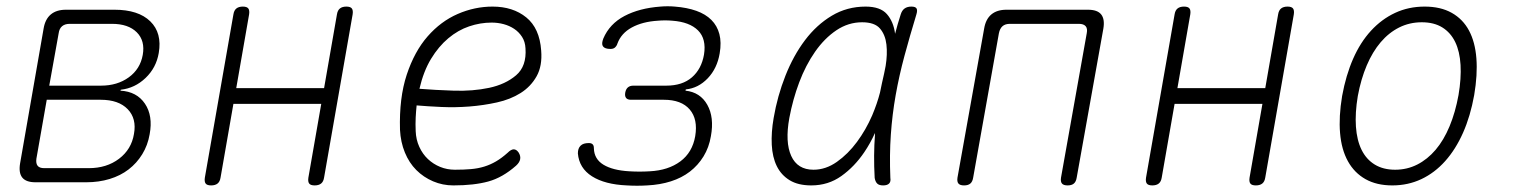

<svg xmlns="http://www.w3.org/2000/svg" viewBox="-20 -581 4840 612"><path d="M93 0Q63 0 51 -15Q39 -30 44 -60L119 -490Q124 -520 142 -535Q160 -550 190 -550H345Q421 -550 459 -513Q497 -476 486 -412Q478 -365 444 -332.5Q410 -300 365 -295L364 -292Q416 -289 442 -250.5Q468 -212 457 -153Q451 -118 433.5 -89.5Q416 -61 390 -41Q364 -21 329.5 -10.5Q295 0 255 0ZM129 -263 96 -75Q94 -60 100 -52.5Q106 -45 121 -45H263Q320 -45 359.5 -75Q399 -105 407 -154Q416 -203 387 -233Q358 -263 301 -263ZM202 -505Q187 -505 178 -497.5Q169 -490 167 -475L137 -308H302Q354 -308 390.5 -334.5Q427 -361 435 -406Q443 -451 416 -478Q389 -505 337 -505Z M653 10Q640 10 635.5 4Q631 -2 633 -15L724 -535Q726 -548 733.5 -554Q741 -560 754 -560Q767 -560 771.5 -554Q776 -548 774 -535L733 -300H1013L1054 -535Q1056 -548 1063.5 -554Q1071 -560 1084 -560Q1097 -560 1101.5 -554Q1106 -548 1104 -535L1013 -15Q1011 -2 1003.5 4Q996 10 983 10Q970 10 965.5 4Q961 -2 963 -15L1004 -250H724L683 -15Q681 -2 673.5 4Q666 10 653 10Z M1633 -95Q1640 -84 1638 -73.5Q1636 -63 1625 -53Q1582 -15 1536.5 -2.5Q1491 10 1425 10Q1391 10 1360.5 -3Q1330 -16 1307 -39Q1284 -62 1270.5 -95Q1257 -128 1255 -167Q1252 -269 1276.5 -343Q1301 -417 1343 -465Q1385 -513 1439 -536.5Q1493 -560 1550 -560Q1615 -560 1657.5 -525.5Q1700 -491 1705 -420Q1709 -371 1690.5 -338Q1672 -305 1639.5 -284.5Q1607 -264 1564 -254.5Q1521 -245 1476 -241.5Q1431 -238 1387 -240Q1343 -242 1308 -245Q1306 -226 1305 -206Q1304 -186 1305 -163Q1306 -136 1316.5 -113Q1327 -90 1344 -74Q1361 -58 1383 -49Q1405 -40 1430 -40Q1459 -40 1481.5 -42Q1504 -44 1523.5 -50Q1543 -56 1561 -66.5Q1579 -77 1598 -94Q1609 -105 1617.5 -105Q1626 -105 1633 -95ZM1317 -298Q1366 -294 1426.5 -292Q1487 -290 1539 -301Q1591 -312 1625 -341Q1659 -370 1655 -427Q1654 -448 1644 -463.5Q1634 -479 1619 -489Q1604 -499 1585.5 -504Q1567 -509 1547 -509Q1511 -509 1475.5 -497Q1440 -485 1409 -459Q1378 -433 1354 -393.5Q1330 -354 1317 -298Z M1903 -458Q1923 -505 1970.5 -530Q2018 -555 2085 -560Q2096 -561 2108 -561Q2120 -561 2131 -560Q2170 -557 2199.5 -546.5Q2229 -536 2247.5 -517.5Q2266 -499 2273 -472.5Q2280 -446 2274 -411Q2266 -363 2236 -331.5Q2206 -300 2166 -296L2165 -292Q2212 -287 2234.5 -247Q2257 -207 2246 -147Q2240 -111 2222.5 -82.5Q2205 -54 2179 -34Q2153 -14 2118.5 -3Q2084 8 2043 10Q2027 11 2010.5 11Q1994 11 1978 10Q1908 7 1867 -19Q1826 -45 1822 -92Q1822 -100 1824 -106Q1826 -112 1830.5 -116.5Q1835 -121 1841.5 -123Q1848 -125 1857 -125Q1861 -125 1864 -124Q1867 -123 1869 -121Q1871 -119 1872 -116Q1873 -113 1873 -108Q1874 -74 1903.5 -56Q1933 -38 1986 -35Q2002 -34 2018.5 -34Q2035 -34 2051 -35Q2110 -38 2148.5 -66.5Q2187 -95 2196 -147Q2205 -201 2178.5 -232Q2152 -263 2096 -263H1991Q1980 -263 1975.5 -269Q1971 -275 1973 -286Q1975 -297 1981.5 -302.5Q1988 -308 1999 -308H2104Q2155 -308 2185.5 -334.5Q2216 -361 2224 -407Q2232 -457 2205 -484Q2178 -511 2123 -515Q2112 -516 2100 -516Q2088 -516 2077 -515Q2028 -512 1994 -493.5Q1960 -475 1948 -442Q1947 -438 1944.5 -434.5Q1942 -431 1939.5 -429Q1937 -427 1933.5 -426Q1930 -425 1926 -425Q1917 -425 1911 -427Q1905 -429 1902 -433.5Q1899 -438 1899.5 -444Q1900 -450 1903 -458Z M2566 10Q2524 10 2497 -6.5Q2470 -23 2456 -51.5Q2442 -80 2440 -119.5Q2438 -159 2446 -205Q2458 -275 2483.5 -339.5Q2509 -404 2546 -453Q2583 -502 2631.5 -531Q2680 -560 2739 -560Q2786 -560 2807 -536Q2828 -512 2833 -474V-473Q2841 -504 2851 -535Q2855 -548 2863.5 -554Q2872 -560 2885 -560Q2898 -560 2901.5 -554Q2905 -548 2901 -535Q2880 -466 2863 -403Q2846 -340 2835 -278Q2824 -216 2819.5 -151.5Q2815 -87 2818 -14Q2820 -2 2814 4Q2808 10 2795 10Q2782 10 2776 4Q2770 -2 2768 -14Q2764 -87 2769 -152V-157Q2754 -124 2735 -96Q2704 -50 2662 -20Q2620 10 2566 10ZM2573 -40Q2612 -40 2647.5 -65Q2683 -90 2711.5 -128.5Q2740 -167 2760 -213Q2776 -251 2785 -286Q2791 -316 2798 -346Q2800 -358 2803 -371Q2809 -408 2805.5 -439Q2802 -470 2785 -490Q2768 -510 2728 -510Q2684 -510 2646 -484.5Q2608 -459 2578 -416Q2548 -373 2527.5 -318.5Q2507 -264 2496 -205Q2482 -128 2502 -84Q2522 -40 2573 -40Z M3053 10Q3040 10 3035 4Q3030 -2 3032 -15L3117 -490Q3122 -520 3140 -535Q3158 -550 3188 -550H3448Q3478 -550 3490 -535Q3502 -520 3497 -490L3412 -15Q3410 -2 3403 4Q3396 10 3383 10Q3370 10 3365 4Q3360 -2 3362 -15L3444 -475Q3447 -490 3440.5 -497.5Q3434 -505 3419 -505H3199Q3184 -505 3175.5 -497.5Q3167 -490 3164 -475L3082 -15Q3080 -2 3073 4Q3066 10 3053 10Z M3653 10Q3640 10 3635.5 4Q3631 -2 3633 -15L3724 -535Q3726 -548 3733.5 -554Q3741 -560 3754 -560Q3767 -560 3771.5 -554Q3776 -548 3774 -535L3733 -300H4013L4054 -535Q4056 -548 4063.5 -554Q4071 -560 4084 -560Q4097 -560 4101.5 -554Q4106 -548 4104 -535L4013 -15Q4011 -2 4003.5 4Q3996 10 3983 10Q3970 10 3965.5 4Q3961 -2 3963 -15L4004 -250H3724L3683 -15Q3681 -2 3673.5 4Q3666 10 3653 10Z M4418 10Q4368 10 4332.5 -10Q4297 -30 4276.5 -67Q4256 -104 4251.5 -156.5Q4247 -209 4258 -275Q4270 -341 4293 -393.5Q4316 -446 4350 -483Q4384 -520 4427 -540Q4470 -560 4521 -560Q4572 -560 4607.5 -540Q4643 -520 4662.5 -483.5Q4682 -447 4686 -395Q4690 -343 4679 -278Q4667 -211 4643.5 -158Q4620 -105 4586.5 -67.5Q4553 -30 4510.5 -10Q4468 10 4418 10ZM4427 -40Q4465 -40 4497.5 -56.5Q4530 -73 4556 -103.5Q4582 -134 4600.5 -178.5Q4619 -223 4629 -278Q4638 -331 4635.5 -374Q4633 -417 4618.5 -447Q4604 -477 4577.5 -493.5Q4551 -510 4512 -510Q4473 -510 4440 -493.5Q4407 -477 4381 -446.5Q4355 -416 4336.5 -372.5Q4318 -329 4308 -275Q4299 -221 4302 -177.5Q4305 -134 4320 -103.5Q4335 -73 4362 -56.5Q4389 -40 4427 -40Z"/></svg>

Font: Maple Mono NL Thin
Style: Italic
Weight: 250
Italic angle: -10°
Monospace: yes
Designer: subframe7536
Version: Version 7.000